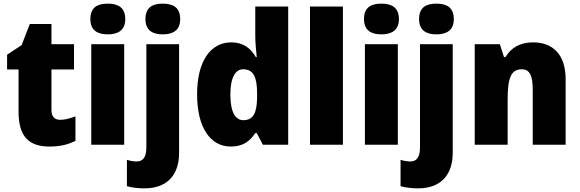

<svg xmlns="http://www.w3.org/2000/svg" viewBox="-20 -796 3189 1056"><path d="M311 -137C280 -137 263 -155 263 -191V-414H387V-553H263V-664H144L99 -548L19 -495V-414H82V-182C82 -39 144 10 253 10C315 10 355 -2 395 -21V-156C365 -145 339 -137 311 -137Z M573 -776C515 -776 477 -755 477 -691C477 -629 516 -607 573 -607C628 -607 669 -629 669 -691C669 -755 629 -776 573 -776ZM663 -553H482V0H663Z M780 -691C780 -629 819 -607 875 -607C931 -607 971 -629 971 -691C971 -755 932 -776 875 -776C818 -776 780 -755 780 -691ZM774 240C908 240 965 157 965 45V-553H785V15C785 74 762 92 732 92C713 92 697 89 678 83V228C704 236 744 240 774 240Z M1249 10C1317 10 1354 -19 1384 -64H1392L1426 0H1565V-760H1384V-603C1384 -566 1388 -518 1392 -482H1387C1358 -532 1317 -563 1252 -563C1139 -563 1064 -461 1064 -277C1064 -93 1138 10 1249 10ZM1318 -135C1275 -135 1247 -179 1247 -276C1247 -370 1275 -415 1317 -415C1375 -415 1394 -370 1394 -282V-261C1393 -174 1373 -135 1318 -135Z M1866 0V-760H1685V0Z M2078 -776C2020 -776 1982 -755 1982 -691C1982 -629 2021 -607 2078 -607C2133 -607 2174 -629 2174 -691C2174 -755 2134 -776 2078 -776ZM2168 -553H1987V0H2168Z M2285 -691C2285 -629 2324 -607 2380 -607C2436 -607 2476 -629 2476 -691C2476 -755 2437 -776 2380 -776C2323 -776 2285 -755 2285 -691ZM2279 240C2413 240 2470 157 2470 45V-553H2290V15C2290 74 2267 92 2237 92C2218 92 2202 89 2183 83V228C2209 236 2249 240 2279 240Z M2912 -563C2841 -563 2791 -534 2760 -482H2752L2729 -553H2591V0H2772V-246C2772 -362 2788 -415 2850 -415C2895 -415 2910 -377 2910 -304V0H3091V-360C3091 -497 3020 -563 2912 -563Z"/></svg>

Font: Noto Sans Armenian SemiCondensed Black
Style: Regular
Weight: 900
Width: 4
Designer: Monotype Design Team
Foundry: Monotype Imaging Inc.
Version: Version 2.008